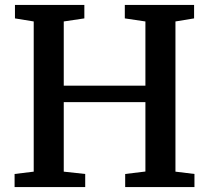

<svg xmlns="http://www.w3.org/2000/svg" viewBox="-20 -763 852 783"><path d="M117.5 -63V-675.5L41 -688V-743H324V-688L240 -675.5V-413.5H573V-675.5L489 -688V-743H771.5V-688L695.5 -675.5V-63L773 -53.5V0H490.5V-53.5L573 -63.5V-346.5H240V-63L327.5 -53.5V0H39.5V-53.5Z"/></svg>

Font: Merriweather SemiBold
Style: Regular
Weight: 600
Version: Version 2.100